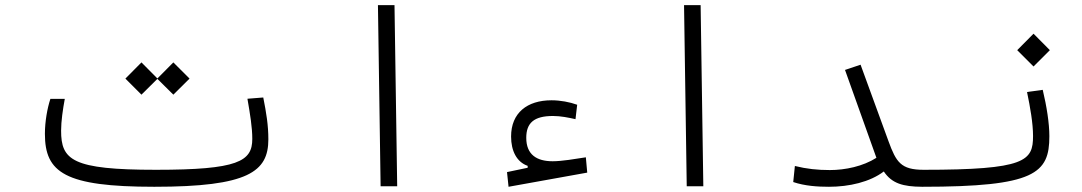

<svg xmlns="http://www.w3.org/2000/svg" viewBox="-20 -713 4142 735"><path d="M570.8 2C931.6 2 1007.3 -56.2 1007.3 -179.7C1007.3 -233.9 999.5 -280.8 987.8 -339.8L927.2 -335C937.5 -275.4 945.8 -225.6 945.8 -181.2C945.8 -95.2 891.6 -63 577.1 -63C255.4 -63 213.9 -100.6 213.9 -212.9C213.9 -249 220.7 -294.9 228 -334.5H172.9C161.1 -298.8 151.9 -247.6 151.9 -200.7C151.9 -52.7 227.5 2 570.8 2ZM643.6 -350.6 705.6 -412.1 643.6 -474.1 582.5 -412.6 521.5 -474.1 460 -412.1 521.5 -350.6 582.5 -411.1Z M1437 0H1500.5L1490.2 -693.4H1426.8Z M1926.8 2 2228 -52.2 2222.7 -110.8C2181.6 -104.5 2130.9 -95.7 2095.7 -95.7C2035.2 -95.7 1994.6 -120.6 1994.6 -185.5C1994.6 -242.2 2023.9 -269 2096.7 -269C2127 -269 2156.7 -262.7 2183.1 -256.8L2189.5 -312C2161.1 -322.3 2125 -329.1 2091.3 -329.1C1998 -329.1 1936.5 -280.8 1936.5 -190.4C1936.5 -135.3 1958 -92.8 2000 -78.1V-70.8L1920.9 -54.2Z M2608.9 0H2672.4L2662.1 -693.4H2598.6Z M3153.3 2C3230.5 2 3310.1 -16.1 3363.3 -56.6C3394 -10.7 3436.5 1.5 3509.8 2C3533.2 2 3547.9 -4.4 3547.9 -32.7C3547.9 -56.2 3540.5 -63 3515.6 -63C3428.7 -63 3410.6 -92.3 3381.3 -172.4L3274.4 -465.3L3214.8 -445.3L3335 -108.9C3283.7 -76.2 3215.8 -62 3156.7 -62C3109.4 -62 3067.9 -66.4 3022.9 -77.6L3016.6 -16.1C3061.5 -1 3109.9 2 3153.3 2Z M3509.8 2C3942.4 2 3997.1 -49.3 3997.1 -191.4C3997.1 -241.2 3986.8 -306.2 3971.7 -369.1L3911.6 -360.8C3923.8 -301.8 3934.6 -241.2 3934.6 -192.4C3934.6 -97.2 3906.7 -63 3515.6 -63C3504.9 -63 3497.1 -53.7 3497.1 -33.7C3497.1 -9.8 3500.5 2 3509.8 2ZM3936.5 -458.5 3999 -521 3936.5 -584 3874 -521Z"/></svg>

Font: Cascadia Code PL Light
Style: Regular
Weight: 300
Monospace: yes
Designer: Aaron Bell
Foundry: Saja Typeworks
Version: Version 2404.023